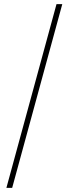

<svg xmlns="http://www.w3.org/2000/svg" viewBox="-20 -768 362 931"><path d="M254 -748H282L39 143H11Z"/></svg>

Font: IBM Plex Serif ExtraLight
Style: Regular
Weight: 200
Designer: Mike Abbink, Paul van der Laan, Pieter van Rosmalen
Foundry: Bold Monday
Version: Version 2.5